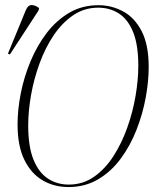

<svg xmlns="http://www.w3.org/2000/svg" viewBox="-20 -745 635 776"><path d="M257 11Q199 11 152.5 -16Q106 -43 78.5 -99Q51 -155 51 -242Q51 -302 64 -368Q77 -434 103.5 -497.5Q130 -561 169 -612Q208 -663 260 -693.5Q312 -724 378 -724Q431 -724 477.5 -699Q524 -674 552.5 -619Q581 -564 581 -474Q581 -417 569 -351Q557 -285 532 -221Q507 -157 468.5 -104.5Q430 -52 377 -20.5Q324 11 257 11ZM258 1Q315 1 360 -30.5Q405 -62 438.5 -114Q472 -166 494.5 -229.5Q517 -293 528 -358Q539 -423 539 -479Q539 -564 518 -615.5Q497 -667 460.5 -690.5Q424 -714 377 -714Q321 -714 276 -683.5Q231 -653 197 -602.5Q163 -552 140 -489Q117 -426 105.5 -361Q94 -296 94 -238Q94 -152 115.5 -99.5Q137 -47 174 -23Q211 1 258 1ZM20 -525 12 -528 84 -703Q93 -725 108.5 -724.5Q124 -724 138 -712L136 -703Z"/></svg>

Font: Noto Serif Display Condensed ExtraLight
Style: Italic
Weight: 200
Width: 3
Italic angle: -12°
Designer: Monotype Design Team
Foundry: Monotype Imaging Inc.
Version: Version 2.009